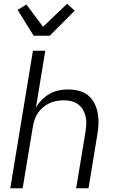

<svg xmlns="http://www.w3.org/2000/svg" viewBox="-20 -1006 640 1026"><path d="M35 0 156 -735H222L172 -431Q185 -454 204 -473Q223 -492 246 -505Q269 -518 294.5 -523Q320 -528 344 -528Q373 -528 401 -521Q429 -514 449.5 -497.5Q470 -481 483 -457Q496 -433 501.5 -406Q507 -379 506.5 -350Q506 -321 501 -292L453 0H387L437 -302Q440 -322 441 -343Q442 -364 437.5 -383.5Q433 -403 423 -420Q413 -437 397.5 -448.5Q382 -460 362.5 -465Q343 -470 322 -470Q302 -470 282 -466.5Q262 -463 244 -454.5Q226 -446 209.5 -432Q193 -418 181.5 -400.5Q170 -383 164 -364Q158 -345 155 -325L101 0ZM160 -815 74 -953 121 -982 210 -863 339 -986 379 -949 246 -815Z"/></svg>

Font: Iosevka Aile Light
Style: Italic
Weight: 300
Italic angle: -9°
Designer: Belleve Invis
Foundry: Belleve Invis
Version: Version 31.1.0; ttfautohint (v1.8.4)